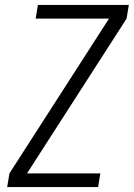

<svg xmlns="http://www.w3.org/2000/svg" viewBox="-20 -755 540 775"><path d="M9 0 18 -55 420 -680H124L133 -735H500L491 -680L89 -55H385L376 0Z"/></svg>

Font: iosevka_custom_sans_ss08 Light
Style: Italic
Weight: 300
Italic angle: -10°
Designer: Belleve Invis
Foundry: Belleve Invis
Version: Version 10.3.0; ttfautohint (v1.8.3)